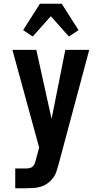

<svg xmlns="http://www.w3.org/2000/svg" viewBox="-20 -785 540 1020"><path d="M61 215V110H119Q129 110 139 107.5Q149 105 155.5 98Q162 91 165.5 81.5Q169 72 171 63V62L188 -1L46 -520H173L254 -153L327 -520H454L291 89Q286 108 279.5 127Q273 146 261 161.5Q249 177 232.5 189Q216 201 197.5 206.5Q179 212 159 213.5Q139 215 119 215ZM346 -591 250 -699 154 -591 103 -625 192 -765H308L397 -625Q384 -616 371.5 -607.5Q359 -599 346 -591Z"/></svg>

Font: Iosevka SS18 Extrabold
Style: Regular
Weight: 800
Monospace: yes
Designer: Belleve Invis
Foundry: Belleve Invis
Version: Version 25.1.1; ttfautohint (v1.8.4)